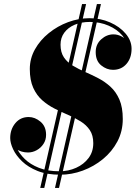

<svg xmlns="http://www.w3.org/2000/svg" viewBox="-20 -850 671 950"><path d="M277.5 14.5Q212.5 14.5 165.8 -4.2Q119 -23 89 -52Q59 -81 44.8 -111.8Q30.5 -142.5 30.5 -167Q30.5 -210 55.8 -240.5Q81 -271 122 -271Q153 -271 180.5 -247.8Q208 -224.5 208 -183Q208 -157.5 195 -137.8Q182 -118 161.5 -106.8Q141 -95.5 118.5 -95.5Q86 -95.5 58.8 -113.2Q31.5 -131 31.5 -167H50.5Q50.5 -145 63.2 -117Q76 -89 103 -62.8Q130 -36.5 172.8 -19.5Q215.5 -2.5 275 -2.5Q318.5 -2.5 356.8 -19.8Q395 -37 418.2 -68Q441.5 -99 441.5 -141.5Q441.5 -180.5 424.5 -206Q407.5 -231.5 379.5 -249Q351.5 -266.5 318 -281Q284.5 -295.5 251 -312.2Q217.5 -329 189.5 -353.5Q161.5 -378 144.5 -415.5Q127.5 -453 127.5 -508.5Q127.5 -560.5 153 -606Q178.5 -651.5 221.5 -686.2Q264.5 -721 317 -740.5Q369.5 -760 423 -760Q477 -760 524.5 -739.2Q572 -718.5 601.5 -683.8Q631 -649 631 -608.5Q631 -563 605.8 -533.8Q580.5 -504.5 539 -504.5Q508 -504.5 480.8 -526.5Q453.5 -548.5 453.5 -592.5Q453.5 -631 480.8 -655.5Q508 -680 541.5 -680Q563 -680 583.2 -668.8Q603.5 -657.5 616.8 -640.8Q630 -624 630 -608.5H611Q611 -643.5 585.5 -674Q560 -704.5 517.5 -723Q475 -741.5 424.5 -741.5Q382 -741.5 349.2 -727.5Q316.5 -713.5 298 -688.2Q279.5 -663 279.5 -629Q279.5 -591 296.2 -566.2Q313 -541.5 340.5 -525Q368 -508.5 400.8 -494.2Q433.5 -480 466.2 -463Q499 -446 526.5 -421Q554 -396 570.8 -357.5Q587.5 -319 587.5 -261Q587.5 -200.5 561 -150.2Q534.5 -100 489.5 -63Q444.5 -26 389.5 -5.8Q334.5 14.5 277.5 14.5ZM179 80 386 -830H406L199 80ZM252 80 459.5 -830H479.5L272 80Z"/></svg>

Font: Bodoni Moda ExtraBold
Style: Italic
Weight: 800
Italic angle: -13°
Version: Version 2.005